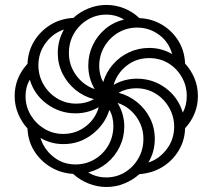

<svg xmlns="http://www.w3.org/2000/svg" viewBox="-20 -744 857 774"><path d="M409.2 9.8Q372.1 9.8 336.9 -4.2Q301.8 -18.1 274.9 -43Q225.1 -45.9 184.1 -70.6Q143.1 -95.2 117.9 -135.5Q92.8 -175.8 90.8 -226.1Q66.9 -252 53 -285.9Q39.1 -319.8 39.1 -356.9Q39.1 -430.2 90.8 -486.8Q92.8 -536.1 116.9 -576.7Q141.1 -617.2 182.1 -643.1Q223.1 -668.9 275.9 -671.9Q301.8 -695.8 336.4 -710Q371.1 -724.1 409.2 -724.1Q446.8 -724.1 481.4 -710Q516.1 -695.8 542 -670.9Q591.8 -668.9 632.8 -644.5Q673.8 -620.1 699 -579.6Q724.1 -539.1 726.1 -487.8Q750 -461.9 763.9 -428.5Q777.8 -395 777.8 -356.9Q777.8 -319.8 764.4 -286.9Q751 -253.9 726.1 -227.1Q725.1 -178.2 700.4 -137.2Q675.8 -96.2 635 -71Q594.2 -45.9 542 -42Q515.1 -18.1 481 -4.2Q446.8 9.8 409.2 9.8ZM361.8 -384.8Q335.9 -428.2 335.9 -480Q335.9 -523.9 354 -562Q372.1 -600.1 404.5 -627.4Q437 -654.8 480 -665Q448.2 -685.1 408.2 -685.1Q367.2 -685.1 332.5 -664.1Q297.9 -643.1 277.8 -608.2Q257.8 -573.2 257.8 -529.8Q257.8 -480 287.4 -439.9Q316.9 -399.9 361.8 -384.8ZM396 -413.1Q408.2 -453.1 435.1 -484.1Q461.9 -515.1 500 -533Q538.1 -550.8 581.1 -550.8Q631.8 -550.8 673.8 -525.9Q661.1 -574.2 621.6 -603.5Q582 -632.8 533.2 -632.8Q491.2 -632.8 456.5 -612.3Q421.9 -591.8 400.9 -556.4Q379.9 -521 379.9 -477.1Q379.9 -460.9 384 -443.8Q388.2 -426.8 396 -413.1ZM288.1 -326.2Q326.2 -326.2 358.9 -344.2Q316.9 -355 283.9 -382.1Q251 -409.2 231.9 -447.5Q212.9 -485.8 212.9 -529.8Q212.9 -581.1 237.8 -625Q192.9 -609.9 163.8 -570.3Q134.8 -530.8 134.8 -481Q134.8 -439 155.3 -403.6Q175.8 -368.2 210.4 -347.2Q245.1 -326.2 288.1 -326.2ZM716.8 -290Q732.9 -318.8 732.9 -356.9Q732.9 -398.9 712.4 -434.1Q691.9 -469.2 658 -489.5Q624 -509.8 581.1 -509.8Q529.8 -509.8 491 -479.5Q452.1 -449.2 438 -401.9Q481 -426.8 532.2 -426.8Q596.2 -426.8 647.2 -389.4Q698.2 -352.1 716.8 -290ZM234.9 -204.1Q286.1 -204.1 325.7 -234.6Q365.2 -265.1 377.9 -312Q335 -287.1 284.2 -287.1Q221.2 -287.1 169.7 -324.5Q118.2 -361.8 100.1 -422.9Q83 -394 83 -356.9Q83 -314.9 103.5 -280.5Q124 -246.1 158.4 -225.1Q192.9 -204.1 234.9 -204.1ZM578.1 -88.9Q622.1 -103 652.1 -142.6Q682.1 -182.1 682.1 -232.9Q682.1 -274.9 661.6 -310.5Q641.1 -346.2 606.4 -367.2Q571.8 -388.2 528.8 -388.2Q490.2 -388.2 458 -370.1Q500 -358.9 533 -332Q565.9 -305.2 585 -267.1Q604 -229 604 -184.1Q604 -131.8 578.1 -88.9ZM408.2 -28.8Q450.2 -28.8 484.1 -49.8Q518.1 -70.8 538.1 -106Q558.1 -141.1 558.1 -184.1Q558.1 -233.9 529.1 -273.9Q500 -314 454.1 -329.1Q481 -284.2 481 -233.9Q481 -190.9 462.4 -152.3Q443.8 -113.8 411.4 -86.9Q378.9 -60.1 335.9 -48.8Q368.2 -28.8 408.2 -28.8ZM284.2 -81.1Q326.2 -81.1 361.1 -101.6Q396 -122.1 416.5 -157.5Q437 -192.9 437 -236.8Q437 -253.9 433.1 -270.5Q429.2 -287.1 420.9 -300.8Q402.8 -242.2 351.8 -202.6Q300.8 -163.1 235.8 -163.1Q185.1 -163.1 143.1 -188Q157.2 -142.1 195.6 -111.6Q233.9 -81.1 284.2 -81.1Z"/></svg>

Font: Kurinto Seri
Style: Regular
Weight: 400
Designer: Kurinto was developed by Clint Goss from a range of fonts that are compatible with the SIL Open Font License Version 1.1
Foundry: Clinton F. Goss
Version: Version 2.196; July 25, 2020